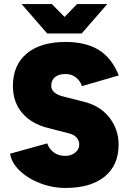

<svg xmlns="http://www.w3.org/2000/svg" viewBox="-20 -920 640 952"><path d="M30 -158 214 -209Q224 -181 247 -164Q270 -147 304 -147Q332 -147 352.5 -163Q373 -179 373 -204Q373 -222 360 -237.5Q347 -253 321 -259L216 -286Q134 -307 89 -361Q44 -415 44 -494Q44 -597 112.5 -654.5Q181 -712 305 -712Q405 -712 469.5 -672.5Q534 -633 569 -546L386 -493Q380 -516 358.5 -534.5Q337 -553 305 -553Q271 -553 252.5 -537.5Q234 -522 234 -494Q234 -476 249 -462.5Q264 -449 292 -442L398 -415Q477 -395 522.5 -337Q568 -279 568 -203Q568 -100 498.5 -44Q429 12 305 12Q240 12 179 -11.5Q118 -35 77.5 -74Q37 -113 30 -158ZM87 -900H237L300 -836L362 -900H512L385 -754H214Z"/></svg>

Font: Oak Sans Black
Style: Regular
Weight: 900
Designer: Erik Kennedy, Walven
Foundry: Erik Kennedy, Walven
Version: Version 1.000